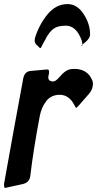

<svg xmlns="http://www.w3.org/2000/svg" viewBox="-52 -924 476 942"><path d="M390 -755Q390 -735 362 -713L353 -706Q353 -700 350 -700Q347 -700 347 -701L353 -706L352 -708Q352 -709 352 -710L349 -725Q323 -798 271 -798Q232 -798 211.5 -783.5Q191 -769 172 -734H173Q165 -722 153 -698Q149 -688 146 -688H145Q144 -689 141.5 -690.5Q139 -692 137 -694L139 -693L134 -698Q129 -703 125 -706Q118 -714 118 -728Q118 -729 120 -737L119 -736Q140 -804 181.5 -854Q223 -904 280 -904Q326 -904 358 -855.5Q390 -807 390 -755ZM185 -544Q185 -526 207 -524Q221 -524 238 -544Q270 -583 298 -585Q303 -586 313 -586Q378 -586 401 -529Q404 -522 404 -513Q404 -486 384 -463L336 -408Q325 -395 321 -395Q320 -395 312 -410Q287 -458 242 -459Q199 -459 175 -428Q151 -397 143 -354Q112 -190 97 -64Q94 -29 60 -21L-18 -4Q-24 -2 -27 -2Q-32 -2 -32 -16V-23Q-17 -109 14.5 -281Q46 -453 62 -539Q69 -574 99 -576L176 -583H181Q189 -583 189 -571Q189 -566 188 -562Q185 -550 185 -544Z"/></svg>

Font: Bangerz Fix
Style: Regular
Weight: 400
Designer: vernon adams
Foundry: Vernon Adams
Version: Version 2.10;December 28, 2023;FontCreator 13.0.0.2683 64-bi